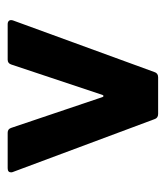

<svg xmlns="http://www.w3.org/2000/svg" viewBox="15 -756 442 513"><g transform="rotate(90 236.5 -499.0)"><path d="M34 -312 172 -690Q175 -700 186 -700H284Q295 -700 298 -690L439 -312Q440 -310 440 -307Q440 -298 429 -298H334Q324 -298 321 -308L239 -551Q238 -554 236 -554Q234 -554 233 -551L152 -308Q149 -298 139 -298H44Q38 -298 35 -301.5Q32 -305 34 -312Z"/></g></svg>

Font: Amber EN
Style: Bold
Weight: 700
Designer: Jeremy Tribby
Foundry: Tribby Type
Version: Version 1.408 November 24, 2021